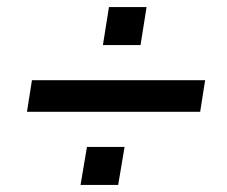

<svg xmlns="http://www.w3.org/2000/svg" viewBox="-20 -557 640 541"><path d="M56 -242 70 -331H558L544 -242ZM207 -36 225 -143H331L313 -36ZM270 -430 287 -537H393L376 -430Z"/></svg>

Font: Nunito Sans 10pt
Style: Bold Italic
Weight: 700
Italic angle: -9°
Designer: Vernon Adams
Foundry: Vernon Adams
Version: Version 3.101;gftools[0.9.27]